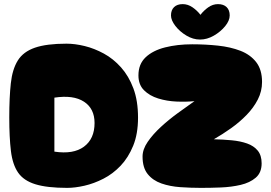

<svg xmlns="http://www.w3.org/2000/svg" viewBox="-20 -912 1317 932"><path d="M306 0Q209 0 152 -17.5Q95 -35 68 -74Q41 -113 33 -179Q25 -245 25 -342Q25 -439 32.5 -507.5Q40 -576 66.5 -618.5Q93 -661 149.5 -680.5Q206 -700 303 -700Q344 -700 391 -688.5Q438 -677 484 -652Q530 -627 567.5 -585Q605 -543 627.5 -483Q650 -423 650 -341Q650 -262 626.5 -204.5Q603 -147 565.5 -107.5Q528 -68 482 -44.5Q436 -21 390 -10.5Q344 0 306 0ZM244 -176Q336 -162 387.5 -200Q439 -238 439 -315Q439 -385 387.5 -418.5Q336 -452 244 -438ZM956 0Q906 0 855.5 -3.5Q805 -7 763.5 -21.5Q722 -36 697 -67Q672 -98 672 -152Q672 -187 697 -223.5Q722 -260 760.5 -295.5Q799 -331 843 -363Q887 -395 924 -421Q884 -417 837 -419Q790 -421 748 -434Q706 -447 679 -474Q652 -501 652 -546Q652 -601 687 -634Q722 -667 781.5 -682Q841 -697 913 -697Q978 -697 1038.5 -690.5Q1099 -684 1147 -665.5Q1195 -647 1223.5 -610.5Q1252 -574 1252 -514Q1252 -469 1231.5 -429Q1211 -389 1177 -354Q1143 -319 1101.5 -289.5Q1060 -260 1018 -236Q1063 -235 1105 -231Q1147 -227 1179.5 -215.5Q1212 -204 1231 -181Q1250 -158 1250 -119Q1250 -74 1221.5 -49.5Q1193 -25 1148 -14.5Q1103 -4 1052 -2Q1001 0 956 0ZM867 -892Q892 -892 914.5 -876.5Q937 -861 953 -840Q969 -861 991 -876.5Q1013 -892 1038 -892Q1065 -892 1080 -877.5Q1095 -863 1095 -837Q1095 -812 1073 -785Q1051 -758 1018 -739Q985 -720 951 -720Q917 -720 884.5 -739.5Q852 -759 831 -786.5Q810 -814 810 -837Q810 -863 825 -877.5Q840 -892 867 -892Z"/></svg>

Font: Cherry Bomb One
Style: Regular
Weight: 400
Designer: satsuyako
Foundry: satsuyako
Version: Version 4.100; ttfautohint (v1.8.3)